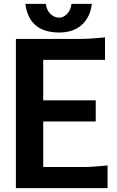

<svg xmlns="http://www.w3.org/2000/svg" viewBox="-20 -971 605 991"><path d="M535.2 0H62V-770H393.1Q419.9 -770 452.1 -772.2Q484.4 -774.4 502.9 -776.4L522 -778.8V-662.1H203.1V-453.1H474.1V-344.2H203.1V-108.9H407.2Q434.1 -108.9 466.1 -111.1Q498 -113.3 516.6 -115.2L535.2 -117.2ZM110.8 -951.2H216.8Q219.7 -920.4 239.5 -900.1Q259.3 -879.9 286.1 -879.9Q308.6 -879.9 327.1 -900.4Q345.7 -920.9 349.1 -951.2H454.1Q445.8 -881.8 401.9 -842.5Q357.9 -803.2 286.1 -803.2Q129.9 -803.2 110.8 -951.2Z"/></svg>

Font: Junction Bold
Style: Bold
Weight: 700
Designer: Caroline Hadilaksono
Foundry: Caroline Hadilaksono
Version: Version 001.001